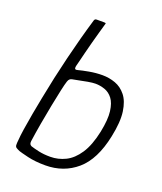

<svg xmlns="http://www.w3.org/2000/svg" viewBox="-133 -795 748 887"><g transform="rotate(20 241.0 -351.0)"><path d="M195 6Q145 6 107.5 -3Q70 -12 62 -15Q50 -20 44 -24Q38 -28 37.5 -36.5Q37 -45 39 -63Q40 -81 45.5 -117.5Q51 -154 59 -198Q67 -242 75 -282Q95 -386 121.5 -494.5Q148 -603 177 -700Q178 -703 180.5 -705.5Q183 -708 188 -708H226Q234 -708 233.5 -704.5Q233 -701 231 -696Q227 -681 219.5 -655.5Q212 -630 204.5 -601Q197 -572 190 -545Q183 -518 178.5 -498.5Q174 -479 172 -473Q170 -463 173.5 -459.5Q177 -456 186 -459Q204 -464 237 -470Q270 -476 302 -476Q335 -476 365.5 -465Q396 -454 418 -426.5Q440 -399 447 -350Q454 -301 438 -225Q413 -104 349 -49Q285 6 195 6ZM203 -39Q242 -39 277.5 -56.5Q313 -74 340.5 -115.5Q368 -157 383 -228Q396 -292 391 -331Q386 -370 370 -391Q354 -412 331 -420Q308 -428 285 -428Q271 -428 248 -424Q225 -420 204.5 -415.5Q184 -411 176 -410Q170 -409 165 -405Q160 -401 157 -392Q152 -377 144.5 -342.5Q137 -308 128 -262.5Q119 -217 110.5 -168.5Q102 -120 96 -77Q95 -67 97.5 -62.5Q100 -58 106 -55Q121 -50 146 -44.5Q171 -39 203 -39Z"/></g></svg>

Font: Glory Light
Style: Italic
Weight: 300
Italic angle: -12°
Version: Version 1.011